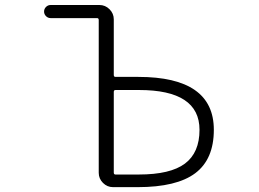

<svg xmlns="http://www.w3.org/2000/svg" viewBox="-20 -774 1040 772"><path d="M444.3 -412.1Q437.5 -412.1 437.5 -404.3V-80.1Q437.5 -72.3 444.3 -72.3H538.1Q665 -72.3 723.6 -116.2Q782.2 -160.2 782.2 -252Q782.2 -412.1 539.1 -412.1ZM377 -693.4Q377 -701.2 370.1 -701.2H183.6Q172.9 -701.2 165 -709Q157.2 -716.8 157.2 -727.5Q157.2 -738.3 165 -746.1Q172.9 -753.9 183.6 -753.9H379.9Q403.3 -753.9 420.4 -736.8Q437.5 -719.7 437.5 -696.3V-472.7Q437.5 -464.8 444.3 -464.8H536.1Q839.8 -464.8 839.8 -252Q839.8 -133.8 765.1 -77.6Q690.4 -21.5 533.2 -21.5H434.6Q411.1 -21.5 394 -38.6Q377 -55.7 377 -79.1Z"/></svg>

Font: Rounded-X Mgen+ 2m light
Style: Regular
Weight: 200
Designer: [Source Han Sans]
Ryoko NISHIZUKA  (kana & ideographs); Paul D. Hunt (Latin, Greek & Cyrillic); Wenlong ZHANG  (bopomofo
Version: Version 1.059.20150602